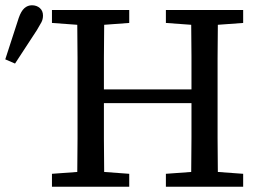

<svg xmlns="http://www.w3.org/2000/svg" viewBox="-33 -708 983 728"><path d="M596 -621V-670H889V-621L793 -614Q792 -551 792 -487.5Q792 -424 792 -359V-311Q792 -247 792 -183.5Q792 -120 793 -56L889 -49V0H596V-49L692 -56Q693 -120 693 -186Q693 -252 693 -317H361Q361 -244 361 -180.5Q361 -117 362 -56L457 -49V0H164V-49L260 -56Q261 -119 261 -183Q261 -247 261 -311V-359Q261 -423 261 -486.5Q261 -550 260 -614L164 -621V-670H457V-621L362 -614Q361 -551 361 -488.5Q361 -426 361 -369H693Q693 -434 693 -494.5Q693 -555 692 -614ZM-13 -483 38 -640Q47 -666 59.5 -677Q72 -688 88 -688Q106 -688 118 -677.5Q130 -667 130 -649Q130 -635 124 -623.5Q118 -612 107 -594L24 -467Z"/></svg>

Font: Source Serif 4 SmText
Style: Regular
Weight: 400
Designer: Frank Grießhammer
Foundry: Adobe
Version: Version 4.005;hotconv 1.1.0;makeotfexe 2.6.0